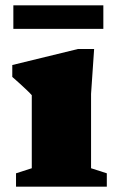

<svg xmlns="http://www.w3.org/2000/svg" viewBox="-20 -699 446 719"><path d="M332.5 -515.5 321 -347.5V-69L380 -50V0H40V-50L99 -69V-342.5Q93 -349.5 81.2 -360.8Q69.5 -372 55.2 -385Q41 -398 26 -411V-455.5L272 -515.5ZM30 -591V-679H367V-591Z"/></svg>

Font: Newsreader 9pt ExtraBold
Style: Regular
Weight: 800
Designer: Hugues Gentile
Foundry: Production Type
Version: Version 1.003